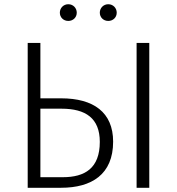

<svg xmlns="http://www.w3.org/2000/svg" viewBox="-20 -888 837 908"><path d="M303 -789C326 -789 343 -806 343 -828C343 -850 326 -868 303 -868C280 -868 263 -850 263 -828C263 -806 280 -789 303 -789ZM492 -868C469 -868 452 -850 452 -828C452 -806 469 -789 492 -789C515 -789 532 -806 532 -828C532 -850 515 -868 492 -868ZM269 -423H171V-685H111V0H269C413 0 515 -63 515 -218C515 -357 422 -423 269 -423ZM626 -685V0H686V-685ZM277 -50H171V-374H271C385 -374 452 -329 452 -217C452 -92 381 -50 277 -50Z"/></svg>

Font: FiraGO Light
Style: Regular
Weight: 300
Designer: bBox Type
Foundry: bBox Type GmbH
Version: Version 1.001;PS 001.001;hotconv 1.0.88;makeotf.lib2.5.64775